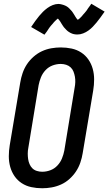

<svg xmlns="http://www.w3.org/2000/svg" viewBox="-20 -996 578 1024"><path d="M205 8Q175 8 147 2Q119 -4 96 -19Q73 -34 57.5 -56.5Q42 -79 34.5 -106Q27 -133 27 -162.5Q27 -192 32 -222L88 -556Q92 -581 100.5 -606Q109 -631 123.5 -653Q138 -675 159 -693.5Q180 -712 204 -723Q228 -734 253.5 -738.5Q279 -743 304 -743Q334 -743 362 -737Q390 -731 413 -716Q436 -701 451.5 -678.5Q467 -656 474.5 -629Q482 -602 482 -572.5Q482 -543 477 -513L421 -179Q417 -154 408.5 -129Q400 -104 385.5 -82Q371 -60 350.5 -41.5Q330 -23 305.5 -12Q281 -1 255.5 3.5Q230 8 205 8ZM205 -80Q227 -80 248.5 -88Q270 -96 286 -113Q302 -130 310.5 -151Q319 -172 323 -193L378 -528Q381 -543 381.5 -558Q382 -573 379.5 -587Q377 -601 372 -614Q367 -627 357 -636.5Q347 -646 333 -650.5Q319 -655 304 -655Q282 -655 260.5 -647Q239 -639 223 -622Q207 -605 198.5 -584Q190 -563 186 -542L131 -207Q128 -192 128 -177Q128 -162 130 -148Q132 -134 137.5 -121Q143 -108 152.5 -98.5Q162 -89 176 -84.5Q190 -80 205 -80ZM217 -811 146 -852Q158 -870 168.5 -884.5Q179 -899 189 -911Q199 -923 209 -933Q219 -943 232.5 -953Q246 -963 261.5 -969Q277 -975 292 -975Q297 -975 301.5 -974Q306 -973 310.5 -972Q315 -971 319 -969.5Q323 -968 328 -966Q333 -964 336.5 -961.5Q340 -959 343.5 -956.5Q347 -954 350 -950.5Q353 -947 356.5 -943.5Q360 -940 363 -936.5Q366 -933 368 -929.5Q370 -926 372.5 -922.5Q375 -919 377 -915.5Q379 -912 382 -907Q385 -902 388 -898Q391 -894 394 -891Q397 -888 397 -886Q396 -886 394.5 -886.5Q393 -887 392 -887H391L394 -890Q398 -892 401 -894.5Q404 -897 406.5 -899.5Q409 -902 411 -904Q413 -906 415 -908Q417 -910 418.5 -912Q420 -914 422 -916.5Q424 -919 426.5 -921.5Q429 -924 431 -926.5Q433 -929 435.5 -932Q438 -935 440.5 -938Q443 -941 445 -944.5Q447 -948 449.5 -951.5Q452 -955 455 -959Q458 -963 461 -967Q464 -971 467 -976L538 -934Q526 -917 515.5 -902.5Q505 -888 495 -876Q485 -864 475 -853.5Q465 -843 452 -833.5Q439 -824 423.5 -818Q408 -812 393 -812Q388 -812 383 -812.5Q378 -813 373.5 -814Q369 -815 365 -816.5Q361 -818 356 -820.5Q351 -823 347.5 -825.5Q344 -828 340.5 -830.5Q337 -833 334 -836.5Q331 -840 327.5 -843.5Q324 -847 321 -850.5Q318 -854 316 -857.5Q314 -861 311.5 -864.5Q309 -868 307 -871.5Q305 -875 302 -880Q299 -885 296 -888.5Q293 -892 290 -895.5Q287 -899 287 -900V-901Q288 -901 289.5 -900.5Q291 -900 292 -900H293L290 -898Q286 -895 283 -892.5Q280 -890 277 -887Q274 -884 272.5 -882.5Q271 -881 269 -879Q267 -877 265.5 -875Q264 -873 262 -870.5Q260 -868 257.5 -865.5Q255 -863 253 -860.5Q251 -858 248.5 -855Q246 -852 243.5 -848.5Q241 -845 239 -842Q237 -839 234.5 -835Q232 -831 229.5 -827.5Q227 -824 223.5 -819.5Q220 -815 217 -811Z"/></svg>

Font: Iosevka Semibold Oblique
Style: Regular
Weight: 600
Italic angle: -9°
Monospace: yes
Designer: Belleve Invis
Foundry: Belleve Invis
Version: Version 32.5.0; ttfautohint (v1.8.4)